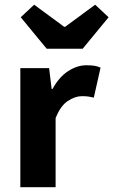

<svg xmlns="http://www.w3.org/2000/svg" viewBox="-20 -780 473 800"><path d="M64.7 0V-496.1H184.6L195.2 -409.4H198.9Q226.2 -459.2 264 -483.7Q301.7 -508.1 339.8 -508.1Q360.9 -508.1 374.8 -505.7Q388.6 -503.3 399 -498.1L370.9 -373.3Q358.6 -376.3 348 -377.8Q337.4 -379.3 321 -379.3Q292.9 -379.3 262.3 -359Q231.6 -338.7 211.7 -287.5V0ZM174.5 -576.9 66.4 -708.1 122.3 -760.4 247.4 -668.3H251.4L376.6 -760.4L432.5 -708.1L324.4 -576.9Z"/></svg>

Font: Source Sans 3 Variable
Style: Regular
Weight: 200
Designer: Paul D. Hunt
Foundry: Adobe Systems Incorporated
Version: Version 3.026